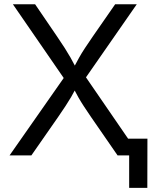

<svg xmlns="http://www.w3.org/2000/svg" viewBox="-20 -748 737 924"><path d="M25.9 0 310.5 -406.7V-337.9L42 -727.5H148.9L254.4 -572.8Q276.9 -540 291.7 -516.6Q306.6 -493.2 319.6 -470.5Q332.5 -447.8 348.1 -417.5H332Q347.7 -447.3 360.4 -470Q373 -492.7 388.7 -516.4Q404.3 -540 426.8 -572.8L534.2 -727.5H638.2L370.1 -341.8V-410.2L651.9 0H545.9L418 -185.1Q397.9 -214.4 383.8 -236.1Q369.6 -257.8 357.2 -279.5Q344.7 -301.3 329.6 -330.6H349.6Q335 -302.7 322.3 -281Q309.6 -259.3 294.9 -237.1Q280.3 -214.8 259.8 -185.1L130.9 0ZM601.6 156.2V0H564.9V-80.6H689.5L689 156.2Z"/></svg>

Font: Inter 16pt
Style: Regular
Weight: 400
Version: Version 4.001;git-66647c0bb